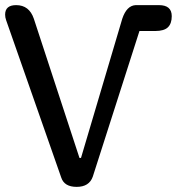

<svg xmlns="http://www.w3.org/2000/svg" viewBox="-35 -729 690 749"><path d="M585 -709Q635 -709 635 -666Q635 -637 620 -622.5Q605 -608 570 -608H509L327 -40Q313 0 264 0Q216 0 204 -36L-11 -650Q-15 -661 -15 -672Q-15 -709 28 -709Q79 -709 97 -656L275 -113H281L442 -656Q459 -707 494 -709H498Z"/></svg>

Font: Marmelad
Style: Regular
Weight: 400
Designer: Manvel Shmavonyan
Foundry: Cyreal
Version: Version 1.001;PS 001.001;hotconv 1.0.88;makeotf.lib2.5.64775